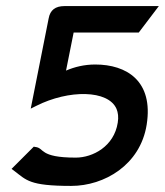

<svg xmlns="http://www.w3.org/2000/svg" viewBox="-20 -600 542 631"><path d="M18 -45 26 -39C67 -8 76 11 214 11C323 11 441 -58 462 -190C485 -334 396 -388 293 -388C257 -388 225 -380 197 -368L222 -493H436L502 -580H192C162 -580 145 -567 140 -540L81 -243L99 -252C206 -306 336 -305 363 -242C368 -230 370 -215 367 -197C355 -119 285 -82 229 -82C107 -82 127 -114 96 -117L91 -118Z"/></svg>

Font: Charger Pro
Style: ExBdObl
Weight: 400
Designer: Jasper
Foundry: Cannot Into Space Fonts
Version: Version 1.09